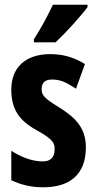

<svg xmlns="http://www.w3.org/2000/svg" viewBox="-20 -786 409 816"><path d="M352 -756V-766H205C184 -722 158 -672 124 -619V-606H216C262 -649 326 -720 352 -756ZM345 -160C345 -249 292 -291 231 -330C163 -371 157 -384 157 -408C157 -434 171 -448 201 -448C245 -448 269 -430 303 -409L341 -514C291 -544 245 -556 194 -556C89 -556 28 -500 28 -405C28 -322 61 -274 135 -233C214 -190 212 -173 212 -149C212 -118 195 -100 162 -100C112 -100 64 -122 28 -145V-20C71 0 113 10 164 10C275 10 345 -43 345 -160Z"/></svg>

Font: Noto Sans Kannada ExtraCondensed
Style: Bold
Weight: 700
Width: 2
Designer: Jelle Bosma - Monotype Design Team
Foundry: Monotype Imaging Inc.
Version: Version 2.005